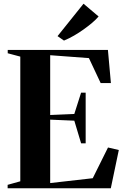

<svg xmlns="http://www.w3.org/2000/svg" viewBox="-20 -1011 672 1031"><path d="M89 -37.5V-707L21.5 -725V-743H559.5L575.5 -565H520.5L457.5 -699L249.5 -714.5V-393.5L379 -399L415.5 -513.5H440V-241.5H415.5L379 -363L249.5 -368.5V-28L478 -54L560 -219L618 -205.5L575 0H21V-18.5ZM323 -793.5 289 -817 428.5 -991 509.5 -922.5Q495.5 -906 474.5 -888.2Q453.5 -870.5 429 -853Q404.5 -835.5 377.8 -820Q351 -804.5 324.5 -793.5Z"/></svg>

Font: Merriweather 144pt
Style: Bold
Weight: 700
Version: Version 2.100